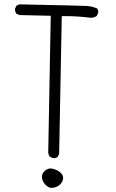

<svg xmlns="http://www.w3.org/2000/svg" viewBox="-20 -761 540 894"><path d="M280.3 -686Q343.3 -686 402.3 -678.2Q417.5 -678.2 430.2 -686.5L437 -700.7Q437.5 -702.1 437.5 -703.1Q437.5 -714.4 432.1 -721.7Q410.2 -731.4 384 -733.2Q357.9 -734.9 69.3 -740.7L56.6 -734.4L50.3 -721.2Q49.8 -719.7 49.8 -718.8Q49.8 -706.5 55.7 -697.8L69.8 -690.9L216.3 -687.5L204.6 -49.8Q206.1 -39.6 211.4 -31.7L226.1 -24.9Q227.5 -24.4 228.5 -24.4Q240.2 -24.4 248.5 -30.3L255.4 -44.4L267.6 -686ZM226.6 24.9Q220.7 23.4 215.8 23.4Q199.7 23.4 186.5 36.6Q175.3 47.9 175.3 62.5Q175.3 82.5 192.4 100.1Q205.1 112.3 217.3 113.8Q244.1 113.8 260.7 97.2Q265.6 91.8 268.8 85.9Q272 80.1 272.9 75Q273.9 69.8 273.9 67.4Q273.9 64.9 273.4 61.5Q272.9 58.1 270.5 53.7Q268.1 49.3 262.2 43.5Q256.3 37.6 247.1 32.7Q237.8 27.8 226.6 24.9Z"/></svg>

Font: NaikaiFont
Style: ExtraLight
Weight: 200
Version: Version 1.89